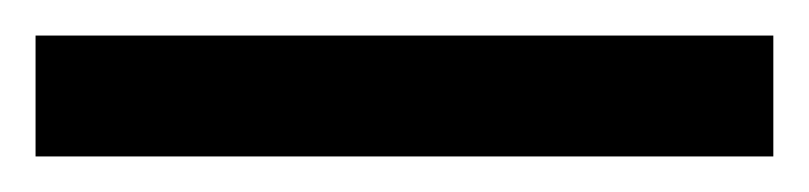

<svg xmlns="http://www.w3.org/2000/svg" viewBox="-22 70 455 108"><path d="M413 158H-2V90H413Z"/></svg>

Font: Noto Sans Canadian Aboriginal
Style: Regular
Weight: 400
Designer: Monotype Design Team, Typotheque's Kevin King
Foundry: Monotype Imaging Inc.
Version: Version 2.002